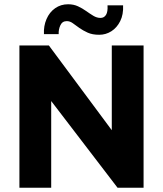

<svg xmlns="http://www.w3.org/2000/svg" viewBox="-20 -880 764 900"><path d="M71 0V-667H209L552 -205L504 -105V-667H653V0H531L182 -456L220 -529V0ZM255 -720H186Q184 -758 198 -790.5Q212 -823 238.5 -841.5Q265 -860 299 -860Q325 -860 345.5 -850.5Q366 -841 383.5 -828.5Q401 -816 417.5 -806Q434 -796 451 -796Q468 -796 477 -810.5Q486 -825 484 -855H557Q559 -812 543.5 -781Q528 -750 502 -733.5Q476 -717 445 -717Q413 -717 391 -727Q369 -737 352 -749Q335 -761 321.5 -771Q308 -781 293 -781Q272 -781 263 -761.5Q254 -742 255 -720Z"/></svg>

Font: Maven Pro
Style: Bold
Weight: 700
Designer: Joe Prince
Foundry: Joe Prince
Version: Version 2.103